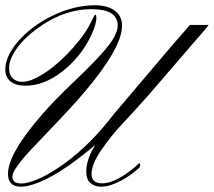

<svg xmlns="http://www.w3.org/2000/svg" viewBox="-24 -704 808 725"><path d="M54.7 1Q8.3 1 6.3 -43.9Q2.9 -121.1 137.7 -274.9Q185.5 -329.1 245.4 -386Q305.2 -442.9 337.6 -477.1Q370.1 -511.2 388.7 -536.1Q421.9 -580.1 420.4 -610.8Q417.5 -669.4 322.3 -669.4Q211.9 -669.4 107.9 -589.8Q46.4 -542.5 21.5 -491.2Q9.3 -466.3 10.3 -443.1Q11.2 -419.9 24.9 -407.5Q38.6 -395 58.8 -395Q79.1 -395 103 -405.5Q127 -416 152.8 -433.8Q178.7 -451.7 204.8 -475.6Q231 -499.5 253.9 -525.9Q303.7 -582.5 326.2 -633.8Q333 -648.4 336.2 -648.4Q339.4 -648.4 339.8 -639.6Q341.3 -616.2 321.3 -572.8Q301.3 -529.3 272.2 -493.9Q243.2 -458.5 210 -433.1Q141.6 -380.4 72.3 -380.4Q36.6 -380.4 16.8 -395.8Q-2.9 -411.1 -3.9 -438Q-4.9 -464.8 8.1 -492.9Q21 -521 44.7 -548.3Q68.4 -575.7 101.1 -600.3Q133.8 -625 171.9 -643.6Q254.9 -684.1 334.5 -684.1Q378.9 -684.1 406.2 -666Q524.4 -587.4 187.5 -238.3Q76.2 -122.6 58.1 -99.4Q40 -76.2 33.7 -65.9Q13.2 -33.2 31.2 -17.6Q38.6 -11.2 58.3 -11.2Q78.1 -11.2 114.3 -25.6Q150.4 -40 194.3 -69.3Q296.9 -137.2 384.8 -246.6Q394 -258.8 411.1 -279.3L625.5 -532.2L693.4 -609.9H764.2Q761.7 -606.4 750 -592.3L533.7 -341.3Q477.5 -278.3 436.3 -234.6Q395 -190.9 357.7 -136.2Q320.3 -81.5 321.8 -43.9Q323.7 -11.7 361.8 -11.7Q406.2 -11.7 469.7 -60.5Q487.8 -74.2 501.5 -88.4Q507.3 -85 505.4 -78.4Q503.4 -71.8 502.4 -70.8Q449.2 -23.9 396.5 -5.9Q376 1 356.2 1Q336.4 1 319.8 -11Q303.2 -22.9 301.8 -51.3Q299.8 -99.1 335.9 -157.2Q192.9 -35.2 98.6 -6.8Q72.3 1 54.7 1Z"/></svg>

Font: Pinyon Script
Style: Regular
Weight: 400
Designer: Nicole Fally
Foundry: Nicole Fally
Version: Version 1.005